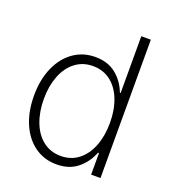

<svg xmlns="http://www.w3.org/2000/svg" viewBox="-131 -809 835 922"><g transform="rotate(20 286.5 -348.0)"><path d="M46.9 -263.7Q46.9 -343.8 73.7 -406Q100.6 -468.3 149.4 -503.2Q198.2 -538.1 261.7 -538.1Q325.7 -538.1 367.9 -503.9Q410.2 -469.7 429.7 -417H433.6V-707H482.4V0H434.6V-110.4H429.7Q409.2 -57.6 366.9 -23.4Q324.7 10.7 260.7 10.7Q197.3 10.7 148.7 -23.9Q100.1 -58.6 73.5 -120.8Q46.9 -183.1 46.9 -263.7ZM434.6 -264.6Q434.6 -331.1 414.3 -382.8Q394 -434.6 356 -463.9Q317.9 -493.2 265.6 -493.2Q213.4 -493.2 175 -463.4Q136.7 -433.6 116.7 -381.6Q96.7 -329.6 96.7 -264.6Q96.7 -199.2 116.7 -146.7Q136.7 -94.2 175 -64.2Q213.4 -34.2 265.6 -34.2Q317.9 -34.2 356 -63.7Q394 -93.3 414.3 -145.5Q434.6 -197.8 434.6 -264.6Z"/></g></svg>

Font: Pretendard Std ExtraLight
Style: Regular
Weight: 200
Designer: Base glyphs from Inter by Rasmus Andersson; Hangeul glyphs from Noto Sans CJK(Source Han Sans) by Jang Soo-young and Kan
Foundry: Kil Hyung-jin
Version: Version 1.309